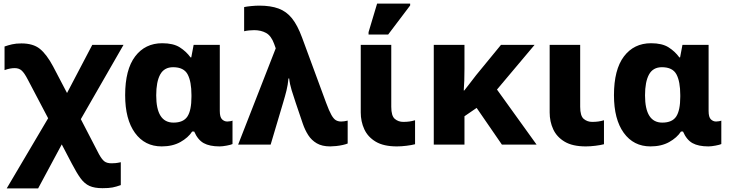

<svg xmlns="http://www.w3.org/2000/svg" viewBox="-20 -796 4022 1057"><path d="M17 241 245 -145 133 -358Q115 -393 100 -407Q85 -421 61 -421Q49 -421 35 -418.5Q21 -416 5 -410V-540Q25 -547 46.5 -552Q68 -557 98 -557Q162 -557 199 -527.5Q236 -498 272 -431L349 -284L488 -549H660L425 -140L525 53Q541 82 555 92.5Q569 103 594 103Q604 103 615.5 102Q627 101 645 97V223Q620 232 599.5 236Q579 240 544 240Q500 240 472.5 227.5Q445 215 423.5 185.5Q402 156 376 106L320 -1L190 241Z M870 10Q777 10 723 -64.5Q669 -139 669 -272Q669 -413 724 -485.5Q779 -558 873 -558Q934 -558 969.5 -535.5Q1005 -513 1029 -480H1033L1046 -549H1190V-185Q1190 -151 1202.5 -139Q1215 -127 1231 -127Q1237 -127 1246.5 -128.5Q1256 -130 1260 -132V-3Q1252 1 1228.5 5.5Q1205 10 1189 10Q1134 10 1101.5 -8Q1069 -26 1049 -72H1038Q1016 -38 973 -14Q930 10 870 10ZM935 -121Q990 -121 1012 -155Q1034 -189 1034 -263V-273Q1034 -347 1013 -386.5Q992 -426 933 -426Q884 -426 862 -386Q840 -346 840 -271Q840 -121 935 -121Z M1798 10Q1753 10 1724 -7Q1695 -24 1677 -52Q1659 -80 1647 -115L1608 -230Q1596 -265 1585.5 -299.5Q1575 -334 1572 -364H1568Q1565 -329 1557 -297Q1549 -265 1539 -232L1470 0H1291L1498 -530L1489 -555Q1473 -599 1445 -614.5Q1417 -630 1379 -630Q1367 -630 1351.5 -628.5Q1336 -627 1324 -624V-757Q1337 -760 1362 -762.5Q1387 -765 1408 -765Q1470 -765 1513.5 -749Q1557 -733 1587.5 -695Q1618 -657 1643 -589L1775 -231Q1792 -185 1804.5 -163Q1817 -141 1829.5 -134Q1842 -127 1858 -127Q1874 -127 1894 -132V-6Q1885 -2 1867.5 2Q1850 6 1830.5 8Q1811 10 1798 10Z M2165 10Q2092 10 2048.5 -16Q2005 -42 1985.5 -84.5Q1966 -127 1966 -177V-549H2134V-208Q2134 -158 2153.5 -141.5Q2173 -125 2200 -125Q2218 -125 2233 -127Q2248 -129 2265 -134V-2Q2246 3 2217.5 6.5Q2189 10 2165 10ZM2009 -606V-619L2056 -776H2238V-766L2117 -606Z M2923 -549 2716 -303 2934 0H2743L2604 -202L2537 -156V0H2368V-549H2537V-417Q2537 -382 2536 -352Q2535 -322 2533 -298H2536Q2550 -315 2566 -336.5Q2582 -358 2601 -382L2738 -549Z M3205 10Q3132 10 3088.5 -16Q3045 -42 3025.5 -84.5Q3006 -127 3006 -177V-549H3174V-208Q3174 -158 3193.5 -141.5Q3213 -125 3240 -125Q3258 -125 3273 -127Q3288 -129 3305 -134V-2Q3286 3 3257.5 6.5Q3229 10 3205 10Z M3561 10Q3468 10 3414 -64.5Q3360 -139 3360 -272Q3360 -413 3415 -485.5Q3470 -558 3564 -558Q3625 -558 3660.5 -535.5Q3696 -513 3720 -480H3724L3737 -549H3881V-185Q3881 -151 3893.5 -139Q3906 -127 3922 -127Q3928 -127 3937.5 -128.5Q3947 -130 3951 -132V-3Q3943 1 3919.5 5.5Q3896 10 3880 10Q3825 10 3792.5 -8Q3760 -26 3740 -72H3729Q3707 -38 3664 -14Q3621 10 3561 10ZM3626 -121Q3681 -121 3703 -155Q3725 -189 3725 -263V-273Q3725 -347 3704 -386.5Q3683 -426 3624 -426Q3575 -426 3553 -386Q3531 -346 3531 -271Q3531 -121 3626 -121Z"/></svg>

Font: Noto Sans ExtraBold
Style: Regular
Weight: 800
Designer: Monotype Design Team
Foundry: Monotype Imaging Inc.
Version: Version 2.007